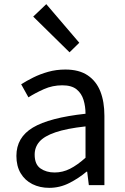

<svg xmlns="http://www.w3.org/2000/svg" viewBox="-20 -892 603 925"><path d="M217 13Q172 13 136 -5Q100 -23 79.5 -57.5Q59 -92 59 -141Q59 -230 138.5 -277.5Q218 -325 392 -344Q392 -379 382.5 -410.5Q373 -442 349 -461.5Q325 -481 280 -481Q233 -481 191.5 -462.5Q150 -444 117 -423L82 -486Q107 -502 140 -518.5Q173 -535 212 -546Q251 -557 295 -557Q361 -557 402.5 -529Q444 -501 463.5 -451.5Q483 -402 483 -334V0H408L400 -65H397Q359 -33 313.5 -10Q268 13 217 13ZM243 -61Q282 -61 317.5 -79Q353 -97 392 -132V-283Q301 -273 247 -254.5Q193 -236 170 -209.5Q147 -183 147 -147Q147 -100 175 -80.5Q203 -61 243 -61ZM315 -640 140 -812 203 -872 362 -686Z"/></svg>

Font: Noto Sans TC
Style: Regular
Weight: 400
Designer: Ryoko NISHIZUKA  (kana, bopomofo & ideographs); Paul D. Hunt (Latin, Greek & Cyrillic); Sandoll Communications , Soo-you
Foundry: Adobe
Version: Version 2.004-H2;hotconv 1.0.118;makeotfexe 2.5.65603